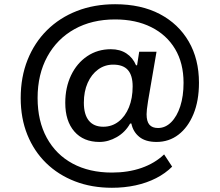

<svg xmlns="http://www.w3.org/2000/svg" viewBox="-20 -734 1041 909"><path d="M510 155Q414 155 335 124.5Q256 94 198.5 38Q141 -18 109.5 -96Q78 -174 78 -270Q78 -369 110.5 -450.5Q143 -532 202.5 -591Q262 -650 344 -682Q426 -714 525 -714Q648 -714 736.5 -667.5Q825 -621 873.5 -537.5Q922 -454 922 -342Q922 -257 896 -194Q870 -131 825 -96.5Q780 -62 721 -62Q669 -62 639.5 -86Q610 -110 602 -149H596Q573 -108 533 -85Q493 -62 451 -62Q375 -62 332 -111.5Q289 -161 289 -247Q289 -320 316.5 -377.5Q344 -435 393 -468Q442 -501 505 -501Q548 -501 578.5 -481Q609 -461 624 -425H629L639 -489H721L681 -256Q677 -230 675.5 -216.5Q674 -203 674 -193Q674 -159 687.5 -143.5Q701 -128 728 -128Q763 -128 790.5 -155.5Q818 -183 833.5 -231Q849 -279 849 -342Q849 -435 809 -502Q769 -569 696 -605.5Q623 -642 525 -642Q415 -642 332.5 -596Q250 -550 204 -466Q158 -382 158 -270Q158 -161 201.5 -81.5Q245 -2 324 40.5Q403 83 510 83Q587 83 650 61Q713 39 757 -3L795 55Q763 87 719 109.5Q675 132 622 143.5Q569 155 510 155ZM469 -134Q510 -134 541.5 -158.5Q573 -183 590.5 -226Q608 -269 608 -325Q608 -377 585.5 -402.5Q563 -428 516 -428Q476 -428 444.5 -405Q413 -382 395 -341.5Q377 -301 377 -248Q377 -192 400.5 -163Q424 -134 469 -134Z"/></svg>

Font: Nunito Sans 6pt SemiBold
Style: Regular
Weight: 600
Version: Version 3.101;gftools[0.9.27]